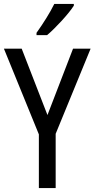

<svg xmlns="http://www.w3.org/2000/svg" viewBox="-20 -963 484 983"><path d="M358 -934V-943H258C236 -898 202 -844 167 -795V-783H221C264 -819 333 -894 358 -934ZM223 -374 91 -714H0L179 -275V0H265V-278L444 -714H354Z"/></svg>

Font: Noto Sans Lao Looped Condensed
Style: Regular
Weight: 400
Width: 3
Designer: Mark Frömberg, Ben Mitchell
Foundry: The Fontpad Ltd
Version: Version 1.003